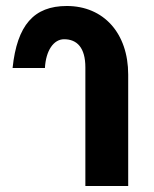

<svg xmlns="http://www.w3.org/2000/svg" viewBox="-20 -621 514 641"><path d="M265 -396V0H408V-372C408 -510 326 -601 203 -601C93 -601 37 -537 22 -394H130C133 -452 159 -490 194 -490C237 -490 265 -462 265 -396Z"/></svg>

Font: Vanilla Cream Black
Style: Regular
Weight: 900
Designer: Jeremy Tribby, Jinavaṁso
Foundry: Tribby Type
Version: Version 1.422;Glyphs 3.1.2 (3151)